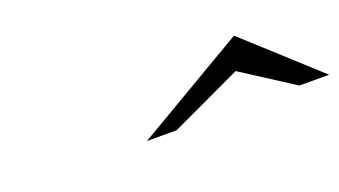

<svg xmlns="http://www.w3.org/2000/svg" viewBox="-32 -993 900 510"><g transform="rotate(-20 418.0 -738.0)"><path d="M321 -646H405L606 -740L752 -646H836L634 -830Z"/></g></svg>

Font: bitstorm
Style: maxextobl
Weight: 400
Version: Version 0.2